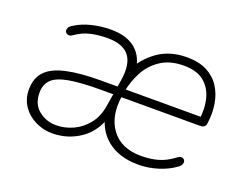

<svg xmlns="http://www.w3.org/2000/svg" viewBox="-85 -650 1033 816"><g transform="rotate(20 431.5 -242.0)"><path d="M208 8Q168 8 132 -9.5Q96 -27 74 -59Q52 -91 52 -134Q52 -185 80.5 -215.5Q109 -246 170 -260Q231 -274 327 -274H408L402 -237H343Q250 -237 197 -227.5Q144 -218 121.5 -196Q99 -174 99 -136Q99 -84 133.5 -57Q168 -30 211 -30Q251 -30 288 -47Q325 -64 352 -97.5Q379 -131 387 -182L407 -305Q419 -380 390.5 -416.5Q362 -453 292 -453Q252 -453 216.5 -445Q181 -437 149 -414Q141 -408 133.5 -408Q126 -408 121 -412Q116 -416 115 -422Q114 -428 117 -435Q120 -442 129 -448Q164 -471 207 -481.5Q250 -492 294 -492Q367 -492 407.5 -456.5Q448 -421 452 -354H422Q452 -415 506.5 -453.5Q561 -492 638 -492Q692 -492 728.5 -473Q765 -454 786 -421.5Q807 -389 814 -347.5Q821 -306 815 -262L814 -254Q813 -247 806.5 -242Q800 -237 791 -237H417L423 -274H795L776 -259Q784 -313 772.5 -357Q761 -401 728.5 -427.5Q696 -454 637 -454Q574 -454 532 -425.5Q490 -397 467.5 -353.5Q445 -310 437 -264L434 -246Q418 -150 461.5 -90.5Q505 -31 596 -31Q638 -31 673 -41Q708 -51 742 -77Q751 -84 758 -84.5Q765 -85 770 -81.5Q775 -78 776.5 -72Q778 -66 775 -58.5Q772 -51 764 -45Q731 -20 686.5 -6Q642 8 598 8Q510 8 456 -36Q402 -80 391 -159H418Q395 -73 337 -32.5Q279 8 208 8Z"/></g></svg>

Font: Nunito ExtraLight
Style: Italic
Weight: 200
Italic angle: -9°
Designer: Vernon Adams
Foundry: Vernon Adams
Version: Version 3.602